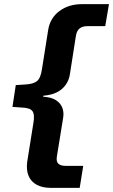

<svg xmlns="http://www.w3.org/2000/svg" viewBox="-20 -725 545 925"><path d="M223 180Q185 180 157.5 165.5Q130 151 118 123Q106 95 111 55L141 -133Q148 -174 136 -190Q124 -206 83 -207L40 -210L56 -315L102 -318Q141 -320 158.5 -334.5Q176 -349 182 -391L212 -580Q221 -638 266 -671.5Q311 -705 374 -705H505L487 -599H401Q377 -599 363.5 -588Q350 -577 346 -554L317 -369Q313 -340 297 -317Q281 -294 254.5 -280.5Q228 -267 189 -264L188 -259Q226 -257 248.5 -243Q271 -229 280 -206.5Q289 -184 284 -156L254 29Q250 53 261 63.5Q272 74 295 74H381L364 180Z"/></svg>

Font: Nunito Sans 7pt SemiExpanded
Style: Bold Italic
Weight: 700
Width: 6
Italic angle: -9°
Designer: Vernon Adams
Foundry: Vernon Adams
Version: Version 3.101;gftools[0.9.27]